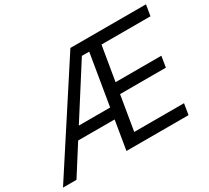

<svg xmlns="http://www.w3.org/2000/svg" viewBox="-161 -959 1296 1191"><g transform="rotate(-30 487.0 -363.5)"><path d="M-19.9 0H76.7L207.7 -206H468.8L434.7 0H879.3L892 -78.1H535.5L576.7 -325.3H904.8L917.6 -403.4H589.5L630.7 -649.1H981.5L994.3 -727.3H453.1ZM257.5 -284.1 490.1 -649.1H542.6L481.9 -284.1Z"/></g></svg>

Font: Margiela Sans
Style: Italic
Weight: 400
Italic angle: -9.39999°
Designer: Stefan Endress, Andreas Faust
Version: Version 1.100;FEAKit 1.0